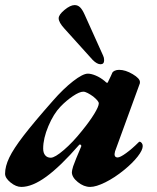

<svg xmlns="http://www.w3.org/2000/svg" viewBox="-48 -722 620 756"><path d="M-28 -38Q-28 -67 -11.5 -101.5Q5 -136 45 -188Q85 -240 160 -325Q201 -372 239.5 -402Q278 -432 298 -432Q311 -432 329 -424.5Q347 -417 364 -403Q371 -396 373 -396H374Q376 -396 377 -398.5Q378 -401 379 -403Q390 -425 394 -435Q396 -440 403.5 -443.5Q411 -447 421 -447Q446 -447 474.5 -430Q503 -413 503 -399Q503 -393 502 -392L405 -126Q403 -118 403 -115Q403 -102 415 -102Q425 -102 448.5 -119Q472 -136 497 -161Q500 -164 501 -164Q506 -164 510 -159Q514 -154 514 -147Q514 -131 494 -105.5Q474 -80 441 -53Q403 -22 366.5 -4Q330 14 307 14Q282 14 258.5 -5Q235 -24 235 -44Q235 -50 240 -67Q248 -90 272 -146V-148Q272 -151 269 -152.5Q266 -154 264 -152Q190 -67 134.5 -26.5Q79 14 36 14Q15 14 -6.5 -3.5Q-28 -21 -28 -38ZM274 -206Q305 -244 323 -273.5Q341 -303 341 -315Q341 -324 319 -342Q308 -350 297.5 -355.5Q287 -361 280 -361Q265 -361 239 -343.5Q213 -326 190 -302Q163 -274 142.5 -225.5Q122 -177 122 -137Q122 -120 130 -110.5Q138 -101 152 -101Q168 -101 203.5 -131.5Q239 -162 274 -206ZM317 -486 206 -609Q183 -634 183 -650Q183 -664 206 -683Q229 -702 246 -702Q258 -702 267 -693.5Q276 -685 285 -665L358 -503Q362 -495 362 -485Q362 -469 348 -469Q334 -469 317 -486Z"/></svg>

Font: EB Garamond ExtraBold
Style: Italic
Weight: 800
Italic angle: -17.2°
Designer: Georg Duffner and Octavio Pardo
Foundry: Georg Duffner
Version: Version 1.000